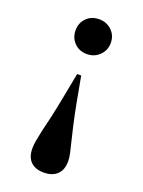

<svg xmlns="http://www.w3.org/2000/svg" viewBox="-145 -616 667 897"><g transform="rotate(20 189.0 -168.0)"><path d="M279 124Q279 168 255 190.5Q231 213 189 213Q147 213 124 190.5Q101 168 101 124Q101 107 105 84.5Q109 62 116 30Q124 -1 133.5 -43.5Q143 -86 154 -143L179 -273H199L223 -143Q234 -86 243.5 -43.5Q253 -1 261 30Q269 62 274 84.5Q279 107 279 124ZM102 -463Q102 -500 126.5 -524.5Q151 -549 189 -549Q226 -549 251.5 -524.5Q277 -500 277 -463Q277 -426 251.5 -401Q226 -376 189 -376Q151 -376 126.5 -401Q102 -426 102 -463Z"/></g></svg>

Font: XinYuGongZhangJiaSongA
Style: Regular
Weight: 900
Designer: XinYuGong
Foundry: Adobe Systems Incorporated
Version: Version 1.00